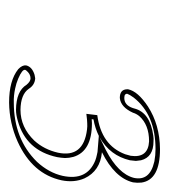

<svg xmlns="http://www.w3.org/2000/svg" viewBox="5 -733 370 420"><g transform="rotate(90 190.0 -523.0)"><path d="M320.8 -624Q326.2 -662.1 289.1 -664.1Q252.9 -664.1 233.9 -642.6Q228.5 -635.7 226.6 -628.9Q214.4 -602.1 194.3 -600.1Q175.8 -600.1 175.3 -615.7Q175.3 -617.2 175.3 -618.2Q179.7 -639.6 212.9 -661.6Q252.9 -687.5 306.2 -688Q373.5 -688 379.4 -647.5Q380.4 -638.2 378.9 -628.9Q369.1 -588.9 313 -561Q354 -557.1 370.1 -522.9Q379.9 -500.5 374.5 -473.1Q360.8 -408.7 289.6 -376.5Q249 -358.4 204.1 -357.9Q156.2 -357.9 131.3 -377.9Q122.1 -386.7 123 -395Q126 -408.2 143.6 -413.6Q147.9 -414.6 151.4 -415Q166 -414.1 174.3 -400.9Q186.5 -383.3 220.2 -382.8Q258.3 -382.8 287.6 -413.1Q307.1 -434.6 314 -464.8Q325.7 -520.5 263.7 -528.3Q256.3 -529.3 249.5 -528.8Q243.7 -528.8 229 -526.9L231.9 -550.8Q297.9 -559.6 317.4 -611.8Q319.3 -618.2 320.8 -624ZM280.8 -556.2 277.3 -554.2Q260.3 -545.9 241.2 -542.5L240.7 -538.6Q246.1 -539.1 249.5 -539.1Q311 -539.1 323.2 -498.5Q325.7 -489.3 325.7 -480Q325.2 -471.2 323.7 -462.9Q309.1 -395 244.6 -377Q231 -373 220.2 -373Q179.2 -373.5 165.5 -396Q158.2 -404.8 151.4 -404.8Q141.6 -404.8 133.8 -395Q132.8 -393.6 132.8 -393.1Q131.3 -386.7 151.9 -377.9Q162.1 -373.5 173.8 -371.1Q189.9 -367.7 204.1 -368.2Q284.2 -368.2 334 -418.9Q357.9 -444.8 364.7 -475.1Q376 -528.3 331.1 -546.4Q324.7 -548.8 319.3 -549.8Q315.4 -550.8 312.5 -551.3L276.9 -554.2L308.6 -569.8Q360.4 -596.7 369.1 -630.9Q376.5 -665.5 334.5 -675.3Q333 -675.8 332.5 -675.8Q319.8 -678.2 306.2 -678.2Q231 -678.2 193.4 -630.4Q187 -621.6 185.1 -616.2Q185.1 -611.8 189.5 -610.4Q192.4 -609.9 194.3 -609.9Q210 -609.9 216.3 -628.4Q216.8 -630.4 217.3 -631.8Q226.1 -666.5 276.9 -673.3Q283.7 -674.3 289.1 -673.8Q323.7 -673.8 330.6 -646.5Q331.5 -640.6 332 -635.3Q331.5 -628.4 330.6 -622.1Q320.3 -578.6 280.8 -556.2Z"/></g></svg>

Font: Linux Biolinum Outline O
Style: Italic
Weight: 400
Italic angle: -12°
Designer: Philipp H. Poll
Foundry: Philipp H. Poll
Version: Version 0.6.2